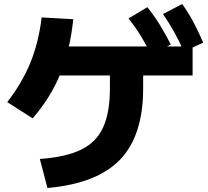

<svg xmlns="http://www.w3.org/2000/svg" viewBox="-20 -875 1040 959"><path d="M179 -81Q307 -90 384 -127Q461 -164 495 -238.5Q529 -313 529 -433V-584H695V-433Q695 -198 580 -78Q465 42 217 64ZM16 -365Q89 -458 131 -560Q173 -662 188 -788L346 -779Q330 -626 281.5 -506.5Q233 -387 143 -284ZM218 -498V-643H942V-498ZM736 -600Q709 -654 682.5 -697Q656 -740 622 -783L716 -839Q750 -797 778 -751.5Q806 -706 833 -653ZM898 -618Q874 -672 849.5 -716Q825 -760 794 -805L890 -855Q922 -810 946.5 -764Q971 -718 995 -662Z"/></svg>

Font: M PLUS 2 ExtraBold
Style: Regular
Weight: 800
Version: Version 1.001